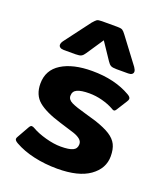

<svg xmlns="http://www.w3.org/2000/svg" viewBox="-139 -834 807 943"><g transform="rotate(20 264.5 -363.0)"><path d="M76 -562Q76 -572 85 -584L185 -717Q198 -732 204.5 -736.5Q211 -741 231 -741H310Q330 -741 337.5 -736.5Q345 -732 356 -717L456 -584Q465 -571 465 -562Q465 -554 458.5 -549Q452 -544 439 -544H378Q357 -544 348 -549Q339 -554 330 -568L271 -656L212 -568Q203 -554 194 -549Q185 -544 164 -544H103Q90 -544 83 -549Q76 -554 76 -562ZM47 -36Q31 -45 31 -54Q31 -59 36 -67L71 -129Q77 -139 83 -139Q90 -139 98 -134Q127 -117 170.5 -105Q214 -93 250 -93Q294 -93 313.5 -102.5Q333 -112 333 -135Q333 -150 320.5 -160.5Q308 -171 286 -178.5Q264 -186 210 -202Q127 -227 89 -259Q51 -291 51 -350Q51 -421 110.5 -458Q170 -495 270 -495Q388 -495 471 -447Q487 -438 487 -428Q487 -422 481 -413L447 -359Q441 -349 435 -349Q430 -349 421 -355Q396 -369 362 -378Q328 -387 294 -387Q252 -387 231 -377.5Q210 -368 210 -344Q210 -324 233.5 -312.5Q257 -301 312 -286L367 -270Q418 -253 446 -235Q474 -217 486 -193Q498 -169 498 -132Q498 -68 440 -26.5Q382 15 271 15Q207 15 149 2Q91 -11 47 -36Z"/></g></svg>

Font: Mitr Medium
Style: Regular
Weight: 500
Designer: Thanarat Vachiruckul
Foundry: Cadson Demak
Version: Version 1.002